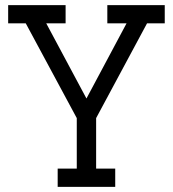

<svg xmlns="http://www.w3.org/2000/svg" viewBox="-20 -726 672 746"><path d="M204.1 0V-70.8H278.3V-267.1L80.1 -635.3H11.7V-706.1H234.9V-635.3H159.7L315.9 -343.3L471.7 -635.3H397V-706.1H620.1V-635.3H551.3L353.5 -267.1V-70.8H427.7V0Z"/></svg>

Font: Kay Pho Du Medium
Style: Regular
Weight: 500
Designer: Victor Gaultney, Khu Oo Reh
Foundry: SIL International
Version: Version 3.000